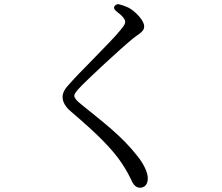

<svg xmlns="http://www.w3.org/2000/svg" viewBox="-20 -815 1040 899"><path d="M517 -787C511 -779 514 -771 525 -762C557 -738 566 -724 566 -712C566 -702 561 -695 543 -673C521 -645 468 -592 418 -540C370 -492 325 -445 299 -415C284 -400 273 -380 273 -361C273 -337 287 -314 312 -293C434 -189 506 -118 552 -48C575 -13 585 8 594 26C595 28 596 30 597 33C599 37 601 42 607 49C614 58 624 64 635 64C658 64 672 48 672 20C672 -11 649 -53 622 -86C550 -178 463 -243 362 -325C338 -344 328 -356 328 -366C328 -375 333 -384 363 -415C404 -456 536 -580 604 -636L619 -647C644 -665 655 -673 655 -692C655 -718 617 -759 584 -778C569 -785 556 -790 541 -794C530 -797 523 -795 517 -787Z"/></svg>

Font: 寒蝉锦书宋
Style: Regular
Weight: 400
Designer: 寒蝉锦书宋{Warren} 思源宋体{Ryoko NISHIZUKA 西塚涼子 (kana & ideographs); Frank Grießhammer (Latin, Greek & Cyrillic); Wenlong ZHANG 
Foundry: Adobe & ChillType
Version: Version 2.000;Glyphs 3.1.1 (3135)